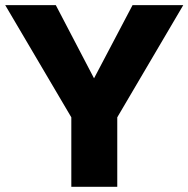

<svg xmlns="http://www.w3.org/2000/svg" viewBox="-28 -723 729 743"><path d="M248 -269 -7.8 -703.1H188L335.9 -419.9L484.9 -703.1H681.2L425.8 -269V0H248Z"/></svg>

Font: LT Superior Black
Style: Regular
Weight: 900
Designer: Daniel Lyons
Foundry: LyonsType
Version: Version 2.005